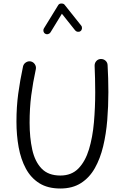

<svg xmlns="http://www.w3.org/2000/svg" viewBox="-20 -1034 699 1083"><path d="M153.8 -687.5Q168.5 -684.1 176.8 -671.1Q185.1 -658.2 182.1 -643.6Q165.5 -567.4 156.2 -495.8Q147 -424.3 147 -341.8Q147 -257.8 161.9 -190.2Q176.8 -122.6 214.6 -83.3Q252.4 -43.9 320.3 -43.9Q383.8 -43.9 422.6 -84Q461.4 -124 481.9 -191.7Q502.4 -259.3 509.8 -343.3Q517.1 -427.2 517.1 -514.6Q517.1 -549.3 516.1 -591.1Q515.1 -632.8 513.7 -662.6Q513.2 -678.2 523.2 -689.5Q533.2 -700.7 548.3 -701.2Q564 -701.7 575.2 -691.7Q586.4 -681.6 586.9 -666.5Q588.9 -636.2 590.1 -593.3Q591.3 -550.3 591.3 -514.6Q591.3 -435.1 585 -356.7Q578.6 -278.3 562 -209Q545.4 -139.6 515.1 -85.9Q484.9 -32.2 437 -1.5Q389.2 29.3 320.3 29.3Q249.5 29.3 201.9 -0.5Q154.3 -30.3 126 -82.8Q97.7 -135.3 85.2 -203.4Q72.8 -271.5 72.8 -348.1Q72.8 -431.2 82.8 -505.4Q92.8 -579.6 109.9 -659.2Q113.3 -673.8 126.2 -682.1Q139.2 -690.4 153.8 -687.5ZM234.4 -844.2Q227.1 -848.6 225.1 -857.4Q223.1 -866.2 227.5 -873.5L308.6 -1005.4Q314 -1014.2 326.4 -1014.2Q338.9 -1014.2 344.2 -1007.3L438 -889.6Q443.4 -882.8 442.4 -873.5Q441.4 -864.3 434.6 -858.9Q427.7 -853.5 418.5 -854.7Q409.2 -856 403.8 -862.8L329.1 -956.5L264.6 -851.1Q259.8 -843.8 251 -841.6Q242.2 -839.4 234.4 -844.2Z"/></svg>

Font: Mikhak Regular
Style: Regular
Weight: 400
Designer: Amin Abedi
Version: Version 3.3